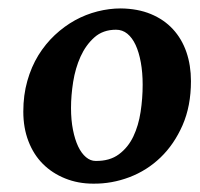

<svg xmlns="http://www.w3.org/2000/svg" viewBox="-20 -796 476 458"><path d="M202.6 -357.9Q166 -357.9 135.3 -370.4Q104.5 -382.8 82.3 -405Q60.1 -427.2 47.9 -459Q35.6 -490.7 35.6 -529.8Q35.6 -569.3 45.2 -603Q54.7 -636.7 71.5 -664.1Q88.4 -691.4 110.8 -712.4Q133.3 -733.4 158.9 -747.6Q184.6 -761.7 212.6 -768.8Q240.7 -775.9 268.1 -775.9Q308.6 -775.4 339.8 -762.5Q371.1 -749.5 392.3 -726.6Q413.6 -703.6 424.6 -671.9Q435.5 -640.1 435.5 -602.5Q435.5 -543 415.5 -497.3Q395.5 -451.7 363 -420.4Q330.6 -389.2 288.6 -373.3Q246.6 -357.4 202.6 -357.9ZM208 -412.1Q241.7 -411.6 263.7 -428Q285.6 -444.3 298.1 -470.5Q310.5 -496.6 315.4 -529.1Q320.3 -561.5 320.3 -593.8Q320.3 -623 315.9 -647.2Q311.5 -671.4 303.5 -688.7Q295.4 -706.1 283.7 -715.6Q272 -725.1 256.8 -725.1Q225.6 -725.1 205.1 -706.8Q184.6 -688.5 172.1 -660.9Q159.7 -633.3 154.5 -600.6Q149.4 -567.9 149.4 -538.6Q149.4 -509.3 154.1 -486.1Q158.7 -462.9 166.5 -446.5Q174.3 -430.2 185.1 -421.1Q195.8 -412.1 208 -412.1Z"/></svg>

Font: Merriweather Bold
Style: Italic
Weight: 700
Italic angle: -7°
Designer: Eben Sorkin ( eben@eyebytes.com )
Foundry: Eben Sorkin ( eben@eyebytes.com )
Version: Version 1.5; ttfautohint (v0.97) -l 13 -r 13 -G 200 -x 24 -f